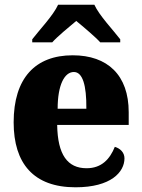

<svg xmlns="http://www.w3.org/2000/svg" viewBox="-20 -786 602 816"><path d="M117 -619V-606H202C222 -629 275 -673 304 -697C332 -674 389 -626 406 -606H491V-619C462 -657 401 -721 381 -766H227C207 -721 146 -657 117 -619ZM301 10C452 10 509 -55 509 -113C509 -138 491 -155 468 -162C447 -110 412 -71 348 -71C267 -71 225 -128 223 -255H527V-309C527 -467 437 -551 289 -551C130 -551 38 -454 38 -266C38 -91 123 10 301 10ZM347 -324H225C225 -425 254 -480 294 -480C331 -480 348 -424 347 -324Z"/></svg>

Font: Noto Serif Sinhala SemiCondensed Black
Style: Regular
Weight: 900
Width: 4
Designer: Jelle Bosma - Monotype Design Team
Foundry: Monotype Imaging Inc.
Version: Version 2.007